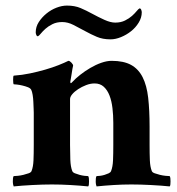

<svg xmlns="http://www.w3.org/2000/svg" viewBox="-20 -664 635 688"><path d="M380 -446Q423 -446 449.5 -431.5Q476 -417 491 -387.5Q506 -358 511 -313.5Q516 -269 516 -210V-145Q516 -113 517 -89.5Q518 -66 524 -51Q526 -46 534.5 -43Q543 -40 553 -37.5Q563 -35 573 -34Q583 -33 588 -33Q590 -30 590.5 -25Q591 -20 591 -14Q591 -8 590.5 -3Q590 2 588 4Q559 1 521 -1Q483 -3 451 -3Q419 -3 387 -1Q355 1 326 4Q325 2 324 -3Q323 -8 323 -14Q323 -20 323.5 -25Q324 -30 326 -33Q331 -33 339 -34Q347 -35 355 -37.5Q363 -40 369.5 -43Q376 -46 378 -51Q384 -66 385 -89.5Q386 -113 386 -145V-224Q386 -251 383 -276.5Q380 -302 372.5 -321.5Q365 -341 352 -353Q339 -365 319 -365Q304 -365 288.5 -359Q273 -353 260 -344.5Q247 -336 239 -326.5Q231 -317 231 -309V-145Q231 -117 232 -91.5Q233 -66 239 -51Q241 -46 248.5 -43Q256 -40 265 -37.5Q274 -35 282.5 -34Q291 -33 296 -33Q298 -30 298.5 -25Q299 -20 299 -14Q299 -8 298.5 -3Q298 2 296 4Q267 1 232.5 -1Q198 -3 166 -3Q134 -3 96 -1Q58 1 29 4Q28 2 27 -3Q26 -8 26 -14Q26 -20 26.5 -25Q27 -30 29 -33Q34 -33 44 -34Q54 -35 64 -37.5Q74 -40 82.5 -43Q91 -46 93 -51Q99 -66 100 -89.5Q101 -113 101 -145V-260Q101 -264 100.5 -275Q100 -286 99.5 -299Q99 -312 97 -324Q95 -336 92 -342Q89 -348 80 -351.5Q71 -355 60.5 -357.5Q50 -360 41 -361Q32 -362 29 -362Q28 -363 27.5 -368Q27 -373 27 -378.5Q27 -384 27.5 -388.5Q28 -393 30 -393Q59 -395 87.5 -401Q116 -407 142 -414.5Q168 -422 189.5 -430.5Q211 -439 225 -446Q230 -446 236 -439.5Q242 -433 242 -429Q241 -426 239.5 -417Q238 -408 236.5 -398Q235 -388 233.5 -380Q232 -372 232 -372Q232 -367 233 -366Q235 -366 236.5 -367.5Q238 -369 240 -371Q251 -383 267.5 -396Q284 -409 303.5 -420.5Q323 -432 343 -439Q363 -446 380 -446ZM220 -644Q248 -644 269 -635Q290 -626 310 -615Q332 -603 354 -593Q376 -583 393 -583Q413 -583 428 -590.5Q443 -598 453 -607Q463 -616 469.5 -624Q476 -632 480 -634Q484 -634 486 -629Q488 -624 488 -620Q488 -601 477 -583Q466 -565 449.5 -552Q433 -539 413.5 -531Q394 -523 376 -523Q348 -523 327 -532Q306 -541 286 -552Q264 -564 243.5 -574.5Q223 -585 203 -585Q183 -585 168 -577.5Q153 -570 143 -561Q133 -552 126.5 -544Q120 -536 116 -534Q112 -534 110 -539Q108 -544 108 -548Q108 -568 119 -585Q130 -602 146.5 -615.5Q163 -629 182.5 -636.5Q202 -644 220 -644Z"/></svg>

Font: Vermiglione
Style: Bold
Weight: 700
Version: Version 1.000